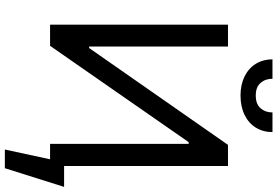

<svg xmlns="http://www.w3.org/2000/svg" viewBox="-190 -734 1103 763"><g transform="rotate(90 361.5 -352.5)"><path d="M165 -707H78.1V0H162.1L544.9 -550.8H551.8V0H639.6V-707H555.7L170.9 -155.3H165ZM487.3 -817.9C499 -837.1 504.9 -859 504.9 -883.8H426.8C426.8 -864.9 421.2 -849.1 410.2 -836.4C399.1 -823.7 382.2 -817.4 359.4 -817.4C337.2 -817.4 320.6 -823.7 309.6 -836.4C298.5 -849.1 293 -864.9 293 -883.8H215.8C215.8 -859 221.7 -837.1 233.4 -817.9C245.1 -798.7 261.9 -783.7 283.7 -772.9C305.5 -762.2 330.7 -756.8 359.4 -756.8C388.7 -756.8 414.4 -762.2 436.5 -772.9C458.7 -783.7 475.6 -798.7 487.3 -817.9ZM648.4 179.7 722.7 -55.7H625L574.2 179.7Z"/></g></svg>

Font: Pretendard Variable
Style: Regular
Weight: 400
Designer: Base glyphs from Inter by Rasmus Andersson; Hangeul glyphs from Noto Sans CJK(Source Han Sans) by Jang Soo-young and Kan
Foundry: Kil Hyung-jin
Version: Version 1.309;Glyphs 3.2 (3225)